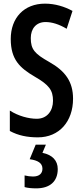

<svg xmlns="http://www.w3.org/2000/svg" viewBox="-20 -744 453 1054"><path d="M381 -202C381 -295 339 -354 250 -404C170 -449 149 -473 149 -535C149 -586 178 -623 230 -623C265 -623 304 -611 346 -586L378 -684C334 -708 282 -724 227 -724C112 -724 39 -646 39 -530C39 -417 89 -371 171 -323C249 -278 271 -249 271 -191C271 -136 239 -92 182 -92C137 -92 81 -107 34 -137V-25C80 0 130 10 188 10C305 10 381 -77 381 -202ZM297 184C297 137 267 106 213 95L232 50H176L143 130C187 136 213 151 213 182C213 208 196 225 161 225C147 225 131 223 115 219V283C132 288 154 290 179 290C254 290 297 252 297 184Z"/></svg>

Font: Noto Sans Display Condensed Medium
Style: Regular
Weight: 500
Width: 3
Designer: Monotype Design Team
Foundry: Monotype Imaging Inc.
Version: Version 1.900